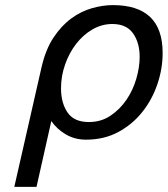

<svg xmlns="http://www.w3.org/2000/svg" viewBox="-20 -532 657 752"><path d="M143 -270Q159 -339 190 -385.5Q221 -432 259.5 -460Q298 -488 340.5 -500Q383 -512 422 -512Q519 -512 568 -465.5Q617 -419 617 -324Q617 -263 596.5 -202.5Q576 -142 537.5 -93.5Q499 -45 443.5 -15Q388 15 317 15Q273 15 238 -5.5Q203 -26 181 -58L123 200H36ZM219 -186Q219 -129 244.5 -91.5Q270 -54 328 -54Q376 -54 413 -79Q450 -104 475.5 -141.5Q501 -179 514 -224Q527 -269 527 -309Q527 -365 501 -401.5Q475 -438 420 -438Q379 -438 342.5 -417Q306 -396 278.5 -360.5Q251 -325 235 -279.5Q219 -234 219 -186Z"/></svg>

Font: Perun
Style: Italic
Weight: 400
Italic angle: -12°
Foundry: Copyright (c) Stefan Peev, Context Ltd, 2016
Version: Version 1.027